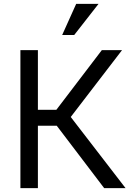

<svg xmlns="http://www.w3.org/2000/svg" viewBox="-20 -968 691 988"><path d="M85 0V-710H175V-403H270L504 -710H608L344 -366L626 0H516L272 -321H175V0ZM362 -788H300L372 -948H487Z"/></svg>

Font: Rising Sun
Style: Regular
Weight: 400
Designer: Matt McInerney, Pablo Impallari, Rodrigo Fuenzalida (Raleway font), Stephen Hutchings (Greek), Cristiano Sobral (main ch
Foundry: The Rising Sun Project Authors
Version: Version 4.327; ttfautohint (v1.8.4.7-5d5b-dirty)